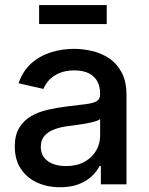

<svg xmlns="http://www.w3.org/2000/svg" viewBox="-20 -748 603 779"><path d="M224.1 11.7Q171.9 11.7 130.4 -7.3Q88.9 -26.4 64.5 -63.2Q40 -100.1 40 -153.8Q40 -199.7 57.9 -229.2Q75.7 -258.8 105.7 -276.4Q135.7 -293.9 173.1 -302.5Q210.4 -311 249.5 -315.9Q297.9 -321.8 327.9 -325.4Q357.9 -329.1 372.1 -337.4Q386.2 -345.7 386.2 -365.2V-368.2Q386.2 -397.9 374.3 -418.9Q362.3 -439.9 339.1 -451.2Q315.9 -462.4 281.2 -462.4Q246.6 -462.4 220.9 -451.4Q195.3 -440.4 179.4 -423.3Q163.6 -406.2 156.2 -387.2L55.2 -410.2Q72.3 -459.5 106 -490Q139.6 -520.5 185.1 -535.2Q230.5 -549.8 280.3 -549.8Q314.9 -549.8 352.1 -541.5Q389.2 -533.2 421.1 -512.5Q453.1 -491.7 473.1 -455.1Q493.2 -418.5 493.2 -361.3V0H389.2V-74.7H384.3Q373.5 -53.2 352.8 -33.4Q332 -13.7 300.3 -1Q268.6 11.7 224.1 11.7ZM247.6 -74.2Q291.5 -74.2 322.5 -91.3Q353.5 -108.4 369.9 -136.5Q386.2 -164.6 386.2 -196.3V-265.1Q380.9 -259.8 365 -255.1Q349.1 -250.5 328.6 -246.8Q308.1 -243.2 288.3 -240.5Q268.6 -237.8 255.4 -236.3Q225.1 -232.4 200.2 -223.1Q175.3 -213.9 160.4 -197Q145.5 -180.2 145.5 -151.9Q145.5 -126.5 158.7 -109.1Q171.9 -91.8 194.8 -83Q217.8 -74.2 247.6 -74.2ZM413.1 -727.5V-650.4H138.7V-727.5Z"/></svg>

Font: Inter 16pt Medium
Style: Regular
Weight: 500
Version: Version 4.001;git-66647c0bb